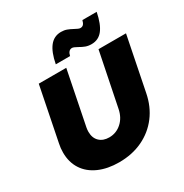

<svg xmlns="http://www.w3.org/2000/svg" viewBox="-207 -1085 1208 1258"><g transform="rotate(-30 397.0 -456.5)"><path d="M713 -296Q695 -203 643 -134.5Q591 -66 512 -28.5Q433 9 334 9Q247 9 181.5 -20Q116 -49 81 -103Q46 -157 46 -230Q46 -264 53 -296L134 -701H342L261 -296Q258 -280 258 -265Q258 -218 285.5 -191.5Q313 -165 359 -165Q412 -165 452 -200.5Q492 -236 504 -296L586 -701H794ZM564 -752Q539 -752 519 -759.5Q499 -767 477 -780Q451 -795 439 -795Q411 -795 402 -755H294Q310 -839 343 -880.5Q376 -922 429 -922Q453 -922 472 -915Q491 -908 515 -895Q526 -889 536 -884.5Q546 -880 553 -880Q568 -880 576.5 -889.5Q585 -899 590 -919H698Q681 -834 649 -793Q617 -752 564 -752Z"/></g></svg>

Font: Gontserrat ExtraBold
Style: Italic
Weight: 800
Italic angle: -11.3°
Designer: Julieta Ulanovsky
Foundry: Julieta Ulanovsky
Version: Version 6.001